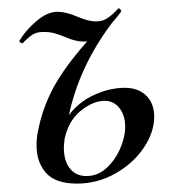

<svg xmlns="http://www.w3.org/2000/svg" viewBox="-20 -423 422 457"><path d="M33 -320Q30 -320 27.5 -322.5Q25 -325 27 -327Q41 -351 67 -373Q93 -395 117 -395Q137 -395 165 -383Q191 -372 208 -372Q222 -372 232.5 -378Q243 -384 253 -394L261 -402Q261 -403 263 -403Q265 -403 267 -400Q269 -397 268 -395Q261 -385 247 -369Q169 -266 144 -149Q167 -180 204 -197Q241 -214 277 -214Q309 -214 328 -195.5Q347 -177 347 -145Q347 -108 322 -71Q297 -34 254.5 -10Q212 14 163 14Q112 14 89.5 -11.5Q67 -37 67 -77Q67 -93 70 -109Q81 -166 107.5 -215Q134 -264 188 -325Q185 -324 180 -324Q159 -324 135 -335Q120 -341 109 -344Q98 -347 83 -347Q67 -347 56.5 -340Q46 -333 34 -320ZM132 -71Q132 -41 146 -22.5Q160 -4 186 -4Q213 -4 234 -23.5Q255 -43 266.5 -70.5Q278 -98 278 -121Q278 -148 264.5 -165.5Q251 -183 229 -183Q202 -183 173 -160Q144 -137 134 -94Q132 -78 132 -71Z"/></svg>

Font: CormorantInfant-MediumItalic
Style: Italic
Weight: 500
Italic angle: -10°
Designer: Christian Thalmann (Catharsis Fonts)
Foundry: Catharsis Fonts
Version: Version 3.303